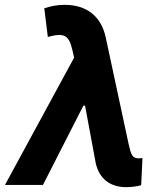

<svg xmlns="http://www.w3.org/2000/svg" viewBox="-41 -757 668 786"><path d="M475.5 9.2C496.1 9.2 522.7 5.7 536.9 1.1L542.3 -110.1C538 -109.7 531.6 -108.7 527 -108.7C500.7 -108.7 495 -124.6 485.8 -166.2L391.7 -604.4C373.2 -690.3 313.9 -737.2 223.4 -737.2C192.8 -737.2 166.5 -731.9 140.3 -723L154.8 -605.8C221.9 -623.9 240.8 -613.6 255 -553.3L262.4 -521L-20.6 0H134.9L300.4 -324.6H307.2L350.9 -89.1C365.4 -24.9 410.2 9.2 475.5 9.2Z"/></svg>

Font: Magic Ui Pro
Style: Bold Italic
Weight: 700
Italic angle: -9.39999°
Designer: Stefan Endress, Andreas Faust
Version: Version 1.000;FEAKit 1.0